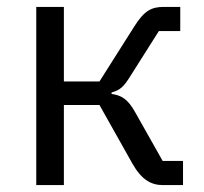

<svg xmlns="http://www.w3.org/2000/svg" viewBox="-20 -536 590 556"><path d="M85 0H165V-232H268L363 -63C390 -15 418 0 452 0H510V-70H451L372 -210C350 -250 331 -260 303 -264V-268C329 -276 338 -284 359 -318L440 -446H502V-516H455C419 -516 398 -506 368 -458L268 -300H165V-516H85Z"/></svg>

Font: LVC Sans
Style: Regular
Weight: 400
Designer: Mike Abbink, Paul van der Laan, Pieter van Rosmalen
Foundry: Bold Monday
Version: Version 3.0